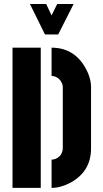

<svg xmlns="http://www.w3.org/2000/svg" viewBox="-20 -916 501 936"><path d="M126 -896.5H205.1L231.4 -840.8L258.8 -896.5H338.9L263.7 -748H199.2ZM41 0V-683.6H178.7V0ZM231.4 0V-137.7Q252.9 -137.7 271.5 -155.3Q285.2 -170.9 286.1 -192.4V-491.2Q286.1 -510.7 269.5 -529.3Q253.9 -544.9 231.4 -545.9V-683.6Q339.8 -683.6 395.5 -586.9Q423.8 -537.1 423.8 -491.2V-192.4Q423.8 -81.1 325.2 -26.4Q276.4 0 231.4 0Z"/></svg>

Font: Post No Bills Colombo
Style: ExtraBold
Weight: 900
Designer: Kosala Senevirathne, Siva Puranthara, Lasantha Premarathna, Tharique Azeez
Foundry: Mooniak
Version: Version 1.220 ; ttfautohint (v1.5)